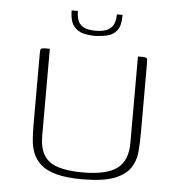

<svg xmlns="http://www.w3.org/2000/svg" viewBox="-47 -651 656 699"><g transform="rotate(5 281.0 -301.5)"><path d="M477 -182Q477 -147 474 -113.5Q471 -80 453 -54Q435 -28 394.5 -12.5Q354 3 278 3Q221 3 184 -7Q147 -17 127 -35Q107 -53 98 -75.5Q89 -98 87 -125Q85 -152 85 -179V-436Q85 -446 85.5 -451Q86 -456 90 -458Q94 -460 101 -460H120V-143Q120 -98 136 -71.5Q152 -45 187 -33.5Q222 -22 279 -22Q365 -22 403.5 -50.5Q442 -79 442 -144V-460H460Q468 -460 472 -458Q476 -456 476.5 -451Q477 -446 477 -436ZM281 -521Q258 -521 237 -526Q216 -531 202 -548.5Q188 -566 187 -601V-606H210V-602Q210 -588 214.5 -573.5Q219 -559 234 -549.5Q249 -540 279 -540Q311 -540 326.5 -549.5Q342 -559 347 -573Q352 -587 352 -602V-606H373V-602Q373 -566 359.5 -549Q346 -532 325.5 -527Q305 -522 281 -521Z"/></g></svg>

Font: Genos ExtraLight
Style: Regular
Weight: 250
Designer: Robert E. Leuschke
Foundry: Robert E. Leuschke
Version: Version 1.010